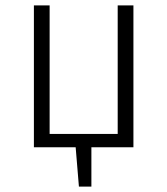

<svg xmlns="http://www.w3.org/2000/svg" viewBox="-20 -543 616 708"><path d="M472 -523H414V-49H163V-523H105V0H259L271 145H317V0H472Z"/></svg>

Font: FiraGO Light
Style: Regular
Weight: 300
Designer: bBox Type
Foundry: bBox Type GmbH
Version: Version 1.001;PS 001.001;hotconv 1.0.88;makeotf.lib2.5.64775